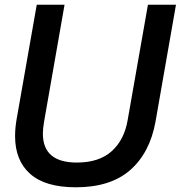

<svg xmlns="http://www.w3.org/2000/svg" viewBox="-20 -783 772 815"><path d="M44 -205Q44 -238 50 -274L136 -763H254L167 -266Q162 -236 162 -216Q162 -93 306 -93Q401 -93 454.5 -141.5Q508 -190 522 -274L608 -763H727L640 -266Q616 -134 532.5 -61Q449 12 302 12Q172 12 108 -45Q44 -102 44 -205Z"/></svg>

Font: Open Sauce Sans Medium Italic
Style: Regular
Weight: 500
Italic angle: -10°
Designer: Alfredo Marco Pradil
Foundry: Creative Sauce Fz LLC
Version: Version 1.477